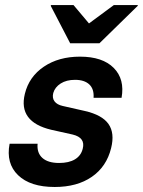

<svg xmlns="http://www.w3.org/2000/svg" viewBox="-20 -736 570 766"><path d="M198.3 10Q100.8 10 52.1 -37.1Q3.3 -84.2 18.3 -162.5H130Q126.7 -125.8 149.2 -105.8Q171.7 -85.8 215.8 -85.8Q255 -85.8 279.2 -100.4Q303.3 -115 310 -142.5Q321.7 -186.7 270 -199.2L184.2 -218.3Q51.7 -250 79.2 -361.7Q95.8 -430 155 -470Q214.2 -510 299.2 -510Q389.2 -510 433.8 -465Q478.3 -420 465 -345.8H353.3Q355.8 -380.8 336.2 -399.2Q316.7 -417.5 279.2 -417.5Q245 -417.5 222.1 -402.9Q199.2 -388.3 192.5 -365Q187.5 -345 197.5 -331.7Q207.5 -318.3 230 -313.3L318.3 -293.3Q387.5 -277.5 412.9 -241.2Q438.3 -205 423.3 -145Q405 -70.8 346.2 -30.4Q287.5 10 198.3 10ZM260 -563.3 182.5 -712.5 183.3 -715.8H273.3L335 -642.5L434.2 -715.8H530L529.2 -712.5L376.7 -563.3Z"/></svg>

Font: Funnel Sans SemiBold
Style: Italic
Weight: 600
Italic angle: -14.036°
Designer: NORD ID, Kristian Moeller
Foundry: Dicotype
Version: Version 1.000